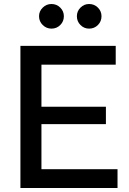

<svg xmlns="http://www.w3.org/2000/svg" viewBox="-20 -939 644 959"><path d="M567 -94V0H82V-710H558V-616H187V-406H509V-319H187V-94ZM175 -858Q175 -883 193.5 -901Q212 -919 237 -919Q263 -919 281 -901Q299 -883 299 -858Q299 -832 281 -814Q263 -796 237 -796Q212 -796 193.5 -814Q175 -832 175 -858ZM364 -858Q364 -883 382 -901Q400 -919 425 -919Q451 -919 469 -901Q487 -883 487 -858Q487 -832 469 -814Q451 -796 425 -796Q400 -796 382 -814Q364 -832 364 -858Z"/></svg>

Font: Rising Sun Medium
Style: Regular
Weight: 500
Designer: Matt McInerney, Pablo Impallari, Rodrigo Fuenzalida (Raleway font), Stephen Hutchings (Greek), Cristiano Sobral (main ch
Foundry: The Rising Sun Project Authors
Version: Version 4.327; ttfautohint (v1.8.4.7-5d5b-dirty)